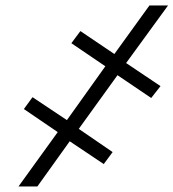

<svg xmlns="http://www.w3.org/2000/svg" viewBox="-20 -675 628 695"><path d="M265.1 -208.5 387.7 -124.5 355.5 -81.1 232.4 -163.6 115.2 0H46.9L189 -196.8L66.4 -280.3L97.7 -323.2L222.2 -240.2L361.3 -435.1L238.3 -518.6L271 -562.5L394 -479.5L521 -655.3H588.4L436.5 -446.8L561 -363.3L527.3 -320.3L405.3 -402.8Z"/></svg>

Font: Roboto Mono Light
Style: Italic
Weight: 300
Designer: Google
Version: Version 2.000985; 2015; ttfautohint (v1.3)